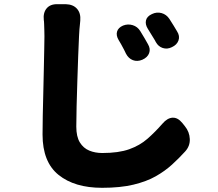

<svg xmlns="http://www.w3.org/2000/svg" viewBox="-20 -817 1040 916"><path d="M567 -695Q590 -704 613 -697Q636 -690 649 -669Q657 -656 669.5 -635Q682 -614 686 -606Q699 -584 691.5 -563.5Q684 -543 659 -532Q635 -522 614 -530Q593 -538 581 -561Q579 -566 572 -579.5Q565 -593 557.5 -606.5Q550 -620 546 -626Q533 -648 538.5 -666.5Q544 -685 567 -695ZM705 -750Q728 -761 751 -754.5Q774 -748 788 -727Q796 -714 808.5 -694.5Q821 -675 825 -667Q839 -645 831.5 -624Q824 -603 800 -592Q778 -581 756.5 -588Q735 -595 723 -617Q721 -622 713 -634.5Q705 -647 697 -660.5Q689 -674 685 -680Q672 -701 676.5 -720Q681 -739 705 -750ZM294 -797Q329 -796 347.5 -775Q366 -754 363 -719Q362 -706 361 -697.5Q360 -689 359 -677.5Q358 -666 357 -644Q355 -605 353 -548.5Q351 -492 349 -430.5Q347 -369 345.5 -311.5Q344 -254 344 -213Q344 -165 361 -137.5Q378 -110 406 -98.5Q434 -87 468 -87Q546 -87 596.5 -105Q647 -123 683.5 -155Q720 -187 755 -227Q778 -254 803 -255.5Q828 -257 850 -230L862 -215Q884 -188 885.5 -154Q887 -120 863 -94Q834 -62 800.5 -31.5Q767 -1 723 24Q679 49 616.5 64Q554 79 467 79Q336 79 259.5 17.5Q183 -44 183 -175Q183 -213 184 -264.5Q185 -316 186.5 -372.5Q188 -429 189 -483Q190 -537 191 -579.5Q192 -622 192 -644Q192 -654 191.5 -671Q191 -688 190.5 -703Q190 -718 189 -721Q185 -756 202.5 -777Q220 -798 255 -797Z"/></svg>

Font: Chiron GoRound TC H
Style: Regular
Weight: 900
Designer: Ryoko NISHIZUKA 西塚涼子 (kana, bopomofo & ideographs); Paul D. Hunt (Latin, Greek & Cyrillic); Sandoll Communications 산돌커뮤니
Foundry: Adobe
Version: Version 1.000;hotconv 1.1.1;makeotfexe 2.6.0